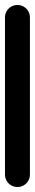

<svg xmlns="http://www.w3.org/2000/svg" viewBox="-20 -750 140 770"><path d="M0 -50.3H100V-680.3H0ZM50.3 -100Q36.3 -100 24.8 -93.3Q13.3 -86.7 6.7 -75.2Q0 -63.7 0 -50.3Q0 -36.3 6.7 -24.8Q13.3 -13.3 24.8 -6.7Q36.3 0 50.3 0Q63.7 0 75.2 -6.7Q86.7 -13.3 93.3 -24.8Q100 -36.3 100 -50.3Q100 -63.7 93.3 -75.2Q86.7 -86.7 75.2 -93.3Q63.7 -100 50.3 -100ZM50.3 -730Q36.3 -730 24.8 -723.3Q13.3 -716.7 6.7 -705.2Q0 -693.7 0 -680.3Q0 -666.3 6.7 -654.8Q13.3 -643.3 24.8 -636.7Q36.3 -630 50.3 -630Q63.7 -630 75.2 -636.7Q86.7 -643.3 93.3 -654.8Q100 -666.3 100 -680.3Q100 -693.7 93.3 -705.2Q86.7 -716.7 75.2 -723.3Q63.7 -730 50.3 -730Z"/></svg>

Font: Wavefont Thin
Style: Regular
Weight: 100
Monospace: yes
Version: Version 3.005;gftools[0.9.33]